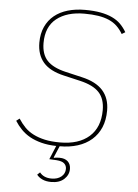

<svg xmlns="http://www.w3.org/2000/svg" viewBox="-60 -756 721 1004"><g transform="rotate(5 300.0 -254.0)"><path d="M247 202Q219 202 199.5 192.5Q180 183 171 170L185 157Q206 184 247 184Q279 184 298.5 168Q318 152 318 127Q318 110 306 99Q294 88 265 86L227 84L257 12Q213 11 178.5 2Q144 -7 118 -21.5Q92 -36 72 -56.5Q52 -77 37 -101L54 -114Q70 -89 89 -69.5Q108 -50 134.5 -36.5Q161 -23 195 -15.5Q229 -8 275 -8Q373 -8 428 -56.5Q483 -105 483 -196Q483 -255 452 -288.5Q421 -322 352 -338L266 -358Q191 -375 156.5 -415Q122 -455 122 -519Q122 -566 138.5 -602Q155 -638 184.5 -662Q214 -686 255 -698Q296 -710 345 -710Q392 -710 427 -703.5Q462 -697 488.5 -684.5Q515 -672 533 -654Q551 -636 565 -612L547 -601Q533 -625 515 -642Q497 -659 472.5 -669.5Q448 -680 416.5 -685Q385 -690 344 -690Q252 -690 198 -647Q144 -604 144 -519Q144 -460 174.5 -427Q205 -394 273 -378L359 -358Q434 -341 470 -300.5Q506 -260 506 -196Q506 -145 489.5 -106.5Q473 -68 442.5 -41.5Q412 -15 369.5 -1.5Q327 12 275 12L249 73L251 75Q258 73 266 72.5Q274 72 280 72Q308 72 323.5 86.5Q339 101 339 126Q339 157 314.5 179.5Q290 202 247 202Z"/></g></svg>

Font: IBM Plex Mono Thin
Style: Italic
Weight: 100
Italic angle: -9°
Monospace: yes
Designer: Mike Abbink, Paul van der Laan, Pieter van Rosmalen
Foundry: Bold Monday
Version: Version 2.3